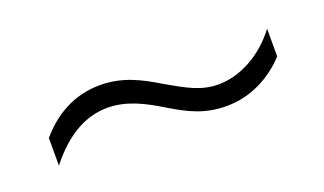

<svg xmlns="http://www.w3.org/2000/svg" viewBox="-29 -491 463 274"><g transform="rotate(-20 202.5 -354.0)"><path d="M203 -336C228 -321 251 -309 284 -309C322 -309 354 -327 376 -351V-393C351 -360 316 -342 284 -342C258 -342 239 -353 211 -369C183 -386 158 -399 124 -399C84 -399 53 -380 30 -353V-311C59 -348 90 -365 123 -365C152 -365 177 -352 203 -336Z"/></g></svg>

Font: Noto Sans Thai ExtCond ExtLt
Style: Regular
Weight: 200
Width: 2
Designer: Monotype Design Team
Foundry: Monotype Imaging Inc.
Version: Version 2.002